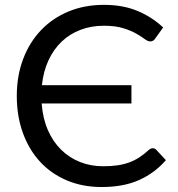

<svg xmlns="http://www.w3.org/2000/svg" viewBox="-20 -744 716 772"><path d="M594.5 -148Q602.5 -148 608.5 -141.5L647 -100Q603 -49 540.2 -20.5Q477.5 8 388.5 8Q311.5 8 248.5 -18.8Q185.5 -45.5 141 -93.8Q96.5 -142 72 -209.5Q47.5 -277 47.5 -358Q47.5 -439 73 -506.5Q98.5 -574 144.8 -622.5Q191 -671 255.5 -697.8Q320 -724.5 398 -724.5Q474.5 -724.5 533 -700Q591.5 -675.5 636 -633.5L604 -589Q601 -584 596.2 -580.8Q591.5 -577.5 583.5 -577.5Q574.5 -577.5 561.5 -587.2Q548.5 -597 527.5 -609Q506.5 -621 475 -630.8Q443.5 -640.5 397.5 -640.5Q347 -640.5 304 -624.2Q261 -608 228.5 -577.2Q196 -546.5 175.2 -502Q154.5 -457.5 148.5 -401.5H508.5V-328H147.5Q152 -268 172.5 -221Q193 -174 226 -141.8Q259 -109.5 302 -92.5Q345 -75.5 394.5 -75.5Q426.5 -75.5 452.2 -79.2Q478 -83 499.8 -91Q521.5 -99 540.2 -111.2Q559 -123.5 577.5 -140.5Q586 -148 594.5 -148Z"/></svg>

Font: Lato
Style: Regular
Weight: 400
Designer: Lukasz Dziedzic with Adam Twardoch and Botio Nikoltchev
Foundry: tyPoland Lukasz Dziedzic
Version: Version 2.015; 2015-08-06; http://www.latofonts.com/